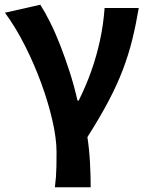

<svg xmlns="http://www.w3.org/2000/svg" viewBox="-20 -594 629 815"><path d="M213 201Q216 177 217.5 157Q219 137 219.5 112.5Q220 88 220 51Q220 -6 202.5 -82.5Q185 -159 155 -241Q125 -323 85.5 -401Q46 -479 1 -540L151 -574Q171 -543 193 -499Q215 -455 236 -401Q257 -347 276 -288Q295 -229 309 -167H314Q345 -229 367.5 -292.5Q390 -356 404.5 -423Q419 -490 424 -560H569Q557 -489 541.5 -426Q526 -363 502 -299.5Q478 -236 441.5 -166.5Q405 -97 351 -12Q359 40 362 96.5Q365 153 365 201Z"/></svg>

Font: Noto Sans KR
Style: Bold
Weight: 700
Designer: Ryoko NISHIZUKA  (kana, bopomofo & ideographs); Paul D. Hunt (Latin, Greek & Cyrillic); Sandoll Communications , Soo-you
Foundry: Adobe
Version: Version 2.004-H2;hotconv 1.0.118;makeotfexe 2.5.65603